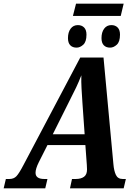

<svg xmlns="http://www.w3.org/2000/svg" viewBox="-62 -1028 741 1048"><path d="M336 -941 353 -1008H613L597 -941ZM356 -768Q334 -768 321.5 -781Q309 -794 309 -820Q309 -852 323.5 -871.5Q338 -891 363 -891Q384 -891 397 -878Q410 -865 410 -839Q410 -800 392.5 -784Q375 -768 356 -768ZM539 -768Q517 -768 504.5 -781Q492 -794 492 -820Q492 -852 506.5 -871.5Q521 -891 546 -891Q567 -891 580 -878Q593 -865 593 -839Q593 -800 575.5 -784Q558 -768 539 -768ZM-42 0 -30 -51H-11Q13 -51 27.5 -66Q42 -81 67 -129L376 -714H503L557 -132Q560 -96 570.5 -73.5Q581 -51 608 -51H625L613 0H320L331 -51H351Q380 -51 396.5 -63Q413 -75 413 -103Q413 -108 412.5 -114.5Q412 -121 412 -127L404 -236H197L150 -143Q132 -107 132 -85Q132 -51 180 -51H197L185 0ZM316 -475 226 -295H400L388 -466Q385 -511 383 -546Q381 -581 382 -617Q368 -581 354 -551.5Q340 -522 316 -475Z"/></svg>

Font: Noto Serif Condensed
Style: Bold Italic
Weight: 700
Width: 3
Italic angle: -12°
Designer: Monotype Design Team
Foundry: Monotype Imaging Inc.
Version: Version 2.014